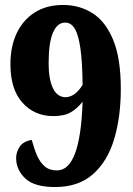

<svg xmlns="http://www.w3.org/2000/svg" viewBox="-20 -744 537 774"><path d="M202 10Q118 10 81.5 -25Q45 -60 45 -107Q45 -130 59 -152Q73 -174 108 -180Q117 -146 129 -118Q141 -90 160 -73.5Q179 -57 210 -57Q304 -57 313 -334Q292 -307 265.5 -291.5Q239 -276 195 -276Q119 -276 70.5 -330Q22 -384 22 -485Q22 -557 47.5 -610.5Q73 -664 120.5 -694Q168 -724 234 -724Q301 -724 353.5 -690.5Q406 -657 436.5 -582.5Q467 -508 467 -386Q467 -272 440 -182.5Q413 -93 354.5 -41.5Q296 10 202 10ZM244 -352Q283 -353 313 -402Q312 -495 304 -550Q296 -605 281 -629Q266 -653 243 -653Q211 -653 193.5 -612.5Q176 -572 176 -488Q176 -426 193 -389.5Q210 -353 244 -352Z"/></svg>

Font: Noto Serif Lao Condensed Black
Style: Regular
Weight: 900
Width: 3
Designer: Monotype Design Team
Foundry: Monotype Imaging Inc.
Version: Version 2.003; ttfautohint (v1.8.4.7-5d5b)